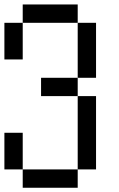

<svg xmlns="http://www.w3.org/2000/svg" viewBox="-20 -937 540 873"><path d="M0 -166.7V-333.3H83.3V-166.7ZM83.3 -916.7H333.3V-833.3H83.3ZM0 -833.3H83.3V-666.7H0ZM83.3 -166.7H333.3V-83.3H83.3ZM166.7 -500V-583.3H333.3V-500ZM333.3 -166.7V-500H416.7V-166.7ZM333.3 -583.3V-833.3H416.7V-583.3Z"/></svg>

Font: GalmuriMono11 Regular
Style: Regular
Weight: 400
Designer: Lee Minseo (quiple)
Version: Version 2.399;hotconv 1.1.1;makeotfexe 2.6.0 DEVELOPMENT